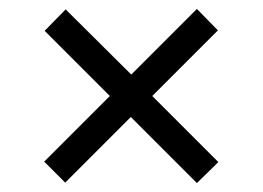

<svg xmlns="http://www.w3.org/2000/svg" viewBox="-20 -492 588 430"><path d="M421 -82 273 -230 126 -83 79 -130 226 -277 80 -423 127 -471 274 -325 421 -472 468 -424 321 -277 469 -129Z"/></svg>

Font: Martel Sans
Style: Regular
Weight: 400
Designer: Dan Reynolds and Mathieu Réguer
Foundry: Dan Reynolds and Mathieu Réguer
Version: Version 1.002; ttfautohint (v1.1) -l 5 -r 5 -G 72 -x 0 -D la